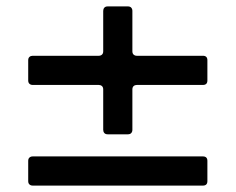

<svg xmlns="http://www.w3.org/2000/svg" viewBox="-20 -579 735 599"><path d="M316 -160Q309 -160 305.5 -164Q302 -168 302 -174V-300Q302 -307 298 -310.5Q294 -314 288 -314H82Q76 -314 72 -317.5Q68 -321 68 -328V-391Q68 -398 72 -401.5Q76 -405 82 -405H288Q294 -405 298 -408.5Q302 -412 302 -419V-545Q302 -551 305.5 -555Q309 -559 316 -559H379Q386 -559 389.5 -555Q393 -551 393 -545V-419Q393 -412 397 -408.5Q401 -405 407 -405H613Q627 -405 627 -391V-328Q627 -314 613 -314H407Q401 -314 397 -310.5Q393 -307 393 -300V-174Q393 -168 389.5 -164Q386 -160 379 -160ZM82 0Q76 0 72 -3.5Q68 -7 68 -14V-77Q68 -84 72 -87.5Q76 -91 82 -91H613Q627 -91 627 -77V-14Q627 0 613 0Z"/></svg>

Font: Open Sauce Two SemiBold
Style: Regular
Weight: 600
Designer: Alfredo Marco Pradil
Foundry: Creative Sauce Fz LLC
Version: Version 1.477